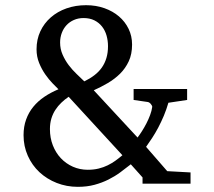

<svg xmlns="http://www.w3.org/2000/svg" viewBox="-20 -704 821 736"><path d="M243.2 -333Q228 -322.8 215.1 -310.3Q202.1 -297.9 192.4 -283Q182.6 -268.1 177 -249.8Q171.4 -231.4 171.4 -209Q171.4 -175.3 182.6 -146.7Q193.8 -118.2 213.4 -97.4Q232.9 -76.7 259.5 -64.9Q286.1 -53.2 316.4 -53.2Q339.4 -53.2 358.2 -57.9Q377 -62.5 392.8 -70.3Q408.7 -78.1 422.6 -88.1Q436.5 -98.1 449.2 -108.9ZM394 -526.9Q394 -548.3 388.4 -567.9Q382.8 -587.4 371.1 -602.3Q359.4 -617.2 341.8 -626Q324.2 -634.8 300.3 -634.8Q279.8 -634.8 263.2 -627.4Q246.6 -620.1 234.9 -607.4Q223.1 -594.7 216.8 -577.6Q210.4 -560.5 210.4 -541Q210.4 -516.1 220 -494.4Q229.5 -472.7 243.4 -454.3Q257.3 -436 273.4 -420.7Q289.6 -405.3 303.2 -392.1Q325.2 -402.8 342 -415.8Q358.9 -428.7 370.4 -445.1Q381.8 -461.4 387.9 -481.7Q394 -502 394 -526.9ZM526.4 0V-23.9L481.4 -74.2Q461.9 -58.6 440.9 -43.2Q419.9 -27.8 395.5 -15.6Q371.1 -3.4 342.3 4.4Q313.5 12.2 278.3 12.2Q235.4 12.2 197.5 -2.7Q159.7 -17.6 131.3 -43.9Q103 -70.3 86.7 -106.7Q70.3 -143.1 70.3 -186Q70.3 -218.8 80.1 -245.8Q89.8 -272.9 107.7 -294.7Q125.5 -316.4 150.1 -333Q174.8 -349.6 204.1 -361.8Q195.8 -370.1 181.6 -384.5Q167.5 -398.9 153.8 -418.5Q140.1 -438 130.1 -462.4Q120.1 -486.8 120.1 -515.1Q120.1 -552.7 134.5 -583.7Q148.9 -614.7 174.6 -637.2Q200.2 -659.7 234.9 -671.9Q269.5 -684.1 310.1 -684.1Q348.1 -684.1 380.4 -672.6Q412.6 -661.1 436 -641.1Q459.5 -621.1 472.9 -593.5Q486.3 -565.9 486.3 -533.2Q486.3 -496.6 473.6 -469.2Q460.9 -441.9 440.2 -421.4Q419.4 -400.9 393.1 -385.5Q366.7 -370.1 339.4 -357.9L507.3 -176.8Q515.1 -187 524.2 -201.2Q533.2 -215.3 541.3 -231Q549.3 -246.6 555.4 -262.9Q561.5 -279.3 563.5 -293.9Q564 -298.3 558.3 -305.2Q552.7 -312 546.4 -313L492.2 -320.8V-362.8H697.3V-320.8L625.5 -310.1Q618.2 -284.7 608.2 -260.7Q598.1 -236.8 586.7 -215.1Q575.2 -193.4 563 -174.8Q550.8 -156.2 540 -141.1L621.1 -47.9L710.4 -43V0Z"/></svg>

Font: BabelStone Ogham Fixed
Style: Regular
Weight: 400
Monospace: yes
Designer: Andrew West
Foundry: BabelStone
Version: Version 2.02 March 14, 2022